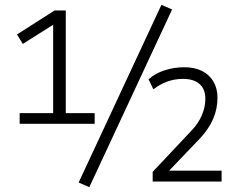

<svg xmlns="http://www.w3.org/2000/svg" viewBox="-20 -748 996 791"><path d="M61 -238V-282H199V-662L221 -660L74 -567L50 -606L205 -705H251V-282H370V-238ZM348 23 304 4 645 -728 689 -709ZM609 0V-40L768 -209Q797 -239 811.5 -273Q826 -307 826 -341Q826 -381 802 -402Q778 -423 734 -423Q699 -423 668 -411.5Q637 -400 612 -380L592 -421Q619 -446 658.5 -458.5Q698 -471 739 -471Q781 -471 811.5 -456Q842 -441 859 -412.5Q876 -384 876 -346Q876 -300 858.5 -259Q841 -218 805 -179L675 -43V-45H893V0Z"/></svg>

Font: Nunito Sans 7pt Condensed Light
Style: Regular
Weight: 300
Width: 3
Designer: Vernon Adams
Foundry: Vernon Adams
Version: Version 3.101;gftools[0.9.27]